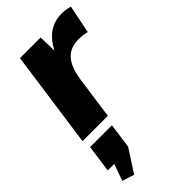

<svg xmlns="http://www.w3.org/2000/svg" viewBox="-265 -621 1007 1007"><g transform="rotate(-45 238.5 -117.5)"><path d="M97 -540H250L256 -335L209 0H21ZM208 -281Q227 -414 279.5 -482.5Q332 -551 417 -551Q432 -551 447.5 -548.5Q463 -546 477 -542L445 -385Q416 -393 384 -393Q323 -393 288.5 -355Q254 -317 243 -240ZM189 50 170 189 88 316 21 295 89 106 151 202H6L27 50Z"/></g></svg>

Font: Pathway Extreme SemiCondensed ExtraBold
Style: Italic
Weight: 800
Width: 4
Italic angle: -8°
Version: Version 1.001;gftools[0.9.26]